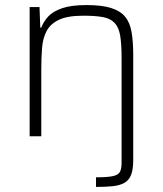

<svg xmlns="http://www.w3.org/2000/svg" viewBox="-20 -538 643 758"><path d="M359 200V162Q406 162 427 157Q448 152 454 139.5Q460 127 460 105V-309Q460 -364 454.5 -397Q449 -430 432.5 -447.5Q416 -465 386.5 -470.5Q357 -476 309 -476Q247 -476 213 -460Q179 -444 164 -415.5Q149 -387 146 -348Q143 -309 143 -264V0H97V-510H136L139 -429H143Q152 -453 170.5 -473Q189 -493 225 -505.5Q261 -518 322 -518Q382 -518 418.5 -506.5Q455 -495 474 -472Q493 -449 499.5 -411Q506 -373 506 -320V93Q506 131 497.5 152.5Q489 174 471 184Q453 194 425.5 197Q398 200 359 200Z"/></svg>

Font: Saira Thin ExtraLight
Style: Regular
Weight: 250
Version: Version 1.101